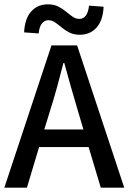

<svg xmlns="http://www.w3.org/2000/svg" viewBox="-20 -864 592 884"><path d="M0 0 217 -655H335L552 0H444L388 -187H160L104 0ZM211 -356 184 -268H364L338 -356Q322 -409 306.5 -464Q291 -519 276 -574H272Q258 -519 243 -464Q228 -409 211 -356ZM348 -704Q320 -704 300 -714Q280 -724 264 -737.5Q248 -751 233.5 -761Q219 -771 203 -771Q185 -771 173 -756Q161 -741 158 -710L91 -715Q94 -778 123.5 -811Q153 -844 200 -844Q228 -844 248 -834Q268 -824 284 -810.5Q300 -797 314.5 -787Q329 -777 345 -777Q383 -777 390 -838L457 -833Q454 -770 424.5 -737Q395 -704 348 -704Z"/></svg>

Font: Assistant SemiBold
Style: Regular
Weight: 600
Designer: Hebrew By Ben Nathan, Latin by Paul Hunt
Version: Version 3.000